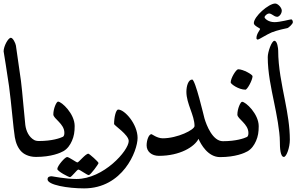

<svg xmlns="http://www.w3.org/2000/svg" viewBox="-20 -868 1640 1062"><path d="M0 -584C0 -612 25.1 -659 40 -659C51.7 -659 66 -628.7 68 -616C68.9 -610.3 92.8 -443.6 96 -420C103.1 -366.6 116.1 -206.7 120 -177C124.4 -142.9 139.8 -109.5 170 -93C172.8 -91.5 181 -88 195 -88C200 -88 200 -88 192 -44C184 0 184 0 179 0C135.3 0 109.6 -18.9 101 -27C78.4 -48.3 67.3 -78.4 62 -109C54 -155.5 42.8 -297.2 30 -391C21.2 -455.7 0 -582.9 0 -584Z M297 66.6C297 49.4 339.6 0.5 351.2 0.5C361.7 0.5 401.9 30.4 408.1 30.4C415.8 30.4 452.8 -17.9 468.7 -17.9C473.5 -17.9 525.1 27 525.1 34.3C525.1 38.4 481.4 100.5 470.6 100.5C461.6 100.5 421.2 69.9 413.4 69.9C405.8 69.9 376 111.9 366.9 111.9C360.1 111.9 297 79.4 297 66.6Z M331 -32C314.3 -22.4 264.1 0 179 0C174 0 174 0 182 -44C190 -88 190 -88 195 -88C268.9 -88 312.5 -104.1 327 -111C335.3 -114.9 336 -125.8 336 -134C336 -183.8 275 -211.3 275 -235C275 -267.7 292.4 -306 301 -306C321 -306 393 -238.9 393 -171C393 -138.8 389.3 -114.7 378 -89C367.9 -65.8 352.9 -44.6 331 -32Z M611 -182C611 -217.9 620.7 -262 634 -262C669.4 -262 741 -181.7 741 -105C741 -32.8 659 174 445 174C355.7 174 243 155.3 243 124C243 109.8 254.3 107 266 107C269.7 107 341.6 122 403 122C552.2 122 692 -34.7 692 -88C692 -122.9 611 -174.5 611 -182Z M791 -64C791 -93.2 803.3 -126 818 -126C820.2 -126 849.7 -103 880 -103C961.5 -103 1056 -150 1056 -171C1056 -230.5 1011 -294.3 1011 -360C1011 -392.3 1021.7 -428 1043 -428C1060.4 -428 1108.1 -222.8 1111 -213C1122.2 -175.2 1155.9 -87 1213 -87C1218 -87 1218 -87 1210 -43C1202 1 1202 1 1197 1C1130.4 1 1091.1 -69.7 1078 -100C1056.1 -56.1 975.7 -6 859 -6C818.5 -6 791 -30 791 -64Z M1256 -412C1256 -436.2 1286.4 -484.9 1297.4 -484.9C1325.1 -484.9 1376.9 -455.6 1376.9 -446.5C1376.9 -425.5 1347.9 -372 1337.6 -372C1299.7 -372 1256 -403.6 1256 -412Z M1349 -31C1332.3 -21.4 1282.1 1 1197 1C1192 1 1192 1 1200 -43C1208 -87 1208 -87 1213 -87C1286.9 -87 1330.5 -103.1 1345 -110C1353.3 -113.9 1354 -124.8 1354 -133C1354 -182.8 1293 -210.3 1293 -234C1293 -266.7 1310.4 -305 1319 -305C1339 -305 1411 -237.9 1411 -170C1411 -137.8 1407.3 -113.7 1396 -88C1385.9 -64.8 1370.9 -43.6 1349 -31Z M1418.5 -708C1418.5 -712.6 1384 -724.6 1384 -739.9C1384 -776.6 1465.9 -848.5 1502.2 -848.5C1517.7 -848.5 1538.6 -824.8 1538.6 -809.6C1538.6 -791.4 1524 -775 1512.9 -775C1502.8 -775 1491.8 -783 1487.1 -786.1C1483.5 -788.5 1475.1 -793.5 1468.1 -793.5C1459.9 -793.5 1443.4 -781.8 1443.4 -772.4C1443.4 -766.4 1463.4 -745.5 1498.5 -745.5C1529.7 -745.5 1584.1 -760.8 1590.3 -760.8C1597 -760.8 1599.9 -750.9 1599.9 -745.2C1599.9 -734.7 1573.9 -712.5 1569.2 -712.5C1567 -712.5 1511 -700.4 1483.3 -689C1456.1 -677.7 1411.8 -649 1406.4 -649C1402 -649 1398.4 -652.4 1398.4 -656.6C1398.4 -682 1418.5 -701.3 1418.5 -708Z M1550.2 0C1529.9 0 1528 -53.3 1528 -83.9C1528 -143.7 1508.7 -240.6 1496.6 -299.1C1479.4 -382.8 1461 -466.8 1461 -552.3C1461 -580.5 1482.3 -642.3 1497.9 -642.3C1514.4 -642.3 1518.7 -597.8 1518.7 -589C1518.7 -494.8 1538.8 -402.3 1556.8 -309.9C1570.6 -238.9 1583.2 -167.4 1583.2 -95.1C1583.2 -51.7 1564.4 0 1550.2 0Z"/></svg>

Font: DigitalKhatt Madina Quranic
Style: Regular
Weight: 400
Designer: Amine Anane
Version: Version 0.1